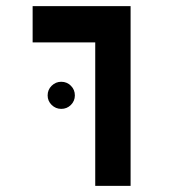

<svg xmlns="http://www.w3.org/2000/svg" viewBox="-20 -606 626 626"><path d="M290.5 0V-467.8H86.4V-585.9H405.8V0ZM179.7 -251Q161.6 -251 148.4 -263.9Q135.3 -276.9 135.3 -294.9Q135.3 -313.5 148.4 -326.4Q161.6 -339.4 179.7 -339.4Q198.2 -339.4 211.2 -326.4Q224.1 -313.5 224.1 -294.9Q224.1 -276.9 211.2 -263.9Q198.2 -251 179.7 -251Z"/></svg>

Font: CaskaydiaCove NF SemiBold
Style: Regular
Weight: 600
Designer: Aaron Bell
Foundry: Saja Typeworks
Version: Version 2111.001; VTT 6.35;Nerd Fonts 3.2.1